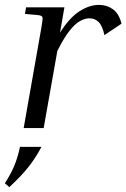

<svg xmlns="http://www.w3.org/2000/svg" viewBox="-34 -525 518 787"><path d="M332 -450Q315 -450 294.5 -439Q274 -428 251 -399Q228 -370 201 -316L145 0H63L136 -414Q142 -448 140 -454.5Q138 -461 123 -463L68 -468L73 -495H230L212 -391Q251 -453 292 -479Q333 -505 372 -505Q404 -505 429 -487Q454 -469 464 -428L394 -381Q386 -419 370.5 -434.5Q355 -450 332 -450ZM4 242 -14 226Q9 191 23.5 157Q38 123 48 77H136Q110 126 79 164Q48 202 4 242Z"/></svg>

Font: Inria Serif
Style: Italic
Weight: 400
Italic angle: -10°
Designer: Black Foundry Team
Foundry: Black Foundry
Version: Version 1.000; ttfautohint (v1.8.3)